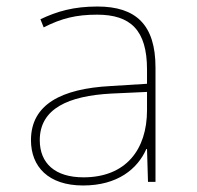

<svg xmlns="http://www.w3.org/2000/svg" viewBox="-20 -558 603 589"><path d="M235 11C341 11 402 -40 429 -101H431L434 0H457V-351C457 -482 397 -538 279 -538C205 -538 155 -523 104 -499L114 -474C169 -502 214 -513 278 -513C380 -513 431 -466 431 -345V-301L319 -294C169 -286 75 -238 75 -128C75 -47 128 11 235 11ZM236 -14C149 -14 102 -57 102 -128C102 -225 190 -264 322 -271L431 -276V-220C431 -99 366 -14 236 -14Z"/></svg>

Font: Noto Sans Mono SemiCondensed Thin
Style: Regular
Weight: 100
Width: 4
Designer: Monotype Design Team
Foundry: Monotype Imaging Inc.
Version: Version 2.014